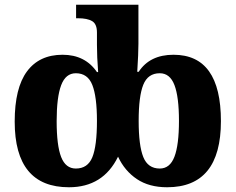

<svg xmlns="http://www.w3.org/2000/svg" viewBox="-20 -780 994 810"><path d="M42 -267Q42 -409 94 -479Q146 -549 244 -549Q339 -549 389 -476H394Q389 -541 389 -591V-643Q389 -679 368.5 -691Q348 -703 309 -703H301V-760H564V-595Q564 -555 559 -477H565Q612 -549 712 -549Q912 -549 912 -269Q912 10 685 10Q609 10 557.5 -24.5Q506 -59 478 -119Q415 10 271 10Q42 10 42 -267ZM389 -270Q389 -372 369.5 -421.5Q350 -471 300 -471Q257 -471 238 -420.5Q219 -370 219 -269Q219 -166 238 -117.5Q257 -69 300 -69Q350 -69 369.5 -116.5Q389 -164 389 -270ZM735 -270Q735 -371 716 -421Q697 -471 654 -471Q604 -471 584.5 -422.5Q565 -374 565 -270Q565 -166 584.5 -117.5Q604 -69 654 -69Q697 -69 716 -119Q735 -169 735 -270Z"/></svg>

Font: Noto Serif ExtraBold
Style: Regular
Weight: 800
Designer: Monotype Design Team
Foundry: Monotype Imaging Inc.
Version: Version 1.001